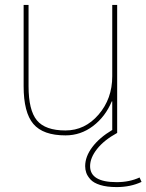

<svg xmlns="http://www.w3.org/2000/svg" viewBox="-20 -540 595 780"><path d="M434 -128Q408 -66 358 -28Q308 10 246 10Q155 10 115.5 -36.5Q76 -83 76 -190V-520H96V-190Q96 -92 130 -51Q164 -10 246 -10Q325 -10 380.5 -74.5Q436 -139 436 -230V-520H456V0Q403 29 374.5 65Q346 101 346 135Q346 200 454 200Q506 200 547 181L555 199Q510 220 454 220Q414 220 387 211.5Q360 203 347.5 189Q335 175 330.5 162Q326 149 326 135Q326 96 355 57.5Q384 19 436 -12V-128Z"/></svg>

Font: Mplus 1p Thin
Style: Regular
Weight: 250
Version: Version 1.061